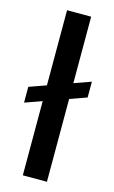

<svg xmlns="http://www.w3.org/2000/svg" viewBox="-118 -772 484 817"><g transform="rotate(15 124.0 -363.5)"><path d="M252.1 -460.9V-391.3L177.6 -364.7V0H71.4V-326.7L-3.6 -300.1V-369.7L71.4 -396.3V-727.3H177.6V-434.3Z"/></g></svg>

Font: Inter UI Medium
Style: Regular
Weight: 500
Designer: Rasmus Andersson
Foundry: rsms
Version: 3.2;8d6f07862